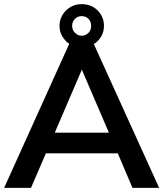

<svg xmlns="http://www.w3.org/2000/svg" viewBox="-20 -909 790 929"><path d="M550 -167H202L130 0H0L315 -697Q296 -709 281 -734Q268 -756 268 -784Q268 -827 300 -859Q332 -889 375 -889Q421 -889 452 -859Q483 -828 483 -784Q483 -755 470 -733Q456 -709 434 -696L750 0H621ZM375 -831Q356 -831 343 -818Q329 -804 329 -784Q329 -764 343 -750Q357 -736 375 -736Q394 -736 408 -750Q421 -763 421 -784Q421 -805 408 -818Q395 -831 375 -831ZM245 -267H507L376 -572Z"/></svg>

Font: PRinguin Sans
Style: Bold
Weight: 700
Designer: Vernon Adams
Foundry: Vernon Adams
Version: ""